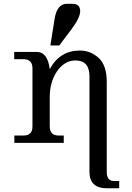

<svg xmlns="http://www.w3.org/2000/svg" viewBox="-20 -767 707 1031"><path d="M385.7 -442.4Q325.7 -442.4 285.2 -382.8Q247.1 -324.2 247.1 -245.6V-87.9Q247.1 -39.1 295.9 -39.1H322.3V0H57.1V-39.1H105.5Q154.3 -39.1 154.3 -87.9V-400.4Q154.3 -449.2 105.5 -449.2H56.2V-488.3H175.8Q236.3 -488.3 247.1 -395.5Q300.8 -495.6 409.2 -495.6Q466.3 -495.6 509.8 -455.8Q553.2 -416 553.2 -328.6V156.2Q553.2 205.1 592.3 205.1H620.1V244.1H555.2Q460.4 244.1 460.4 156.2V-356.4Q460.4 -442.4 385.7 -442.4ZM250.5 -522.9 272.9 -664.1Q285.6 -746.6 339.4 -746.6H367.2Q389.6 -746.6 400.1 -736.6Q410.6 -726.6 410.6 -707.5Q410.6 -671.9 362.3 -607.9L298.3 -522.9Z"/></svg>

Font: Munson
Style: Regular
Weight: 400
Designer: Paul James MIller
Foundry: High-Logic / Made with FontCreator
Version: Version 2.10;May 5, 2019;FontCreator 11.5.0.2430 64-bit